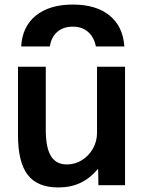

<svg xmlns="http://www.w3.org/2000/svg" viewBox="-20 -813 642 843"><path d="M300 -793Q402 -793 461 -745Q520 -697 526 -609H401Q393 -650 366.5 -673Q340 -696 300 -696Q258 -696 231.5 -673Q205 -650 199 -609H73Q78 -697 138 -745Q198 -793 300 -793ZM236 10Q144 10 101.5 -45.5Q59 -101 59 -220V-520H181V-243Q181 -165 203.5 -128Q226 -91 274 -91Q310 -91 340 -110Q370 -129 388 -160.5Q406 -192 406 -230V-520H529V0H412L411 -70H409Q375 -30 333 -10Q291 10 236 10Z"/></svg>

Font: M PLUS 2 SemiBold
Style: Regular
Weight: 600
Designer: Coji Morishita
Foundry: UNDERFOREST DESIGN
Version: Version 1.001